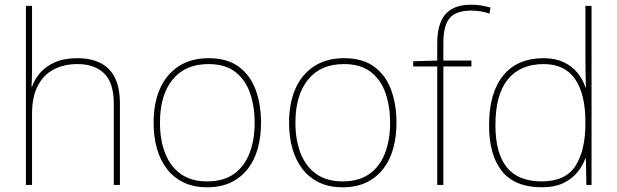

<svg xmlns="http://www.w3.org/2000/svg" viewBox="-20 -785 2620 815"><path d="M116 -496Q116 -474 115.5 -456.5Q115 -439 114 -417H116Q127 -449 151 -476.5Q175 -504 214 -521Q253 -538 309 -538Q366 -538 406.5 -517.5Q447 -497 468 -454.5Q489 -412 489 -346V0H463V-345Q463 -433 422.5 -473Q382 -513 309 -513Q252 -513 208.5 -490.5Q165 -468 140.5 -421Q116 -374 116 -302V0H90V-760H116Z M1088 -264Q1088 -206 1074.5 -156Q1061 -106 1032.5 -69Q1004 -32 961 -11Q918 10 859 10Q802 10 759.5 -10.5Q717 -31 688.5 -68Q660 -105 646 -155Q632 -205 632 -264Q632 -348 659.5 -409.5Q687 -471 739.5 -504.5Q792 -538 865 -538Q945 -538 994 -501.5Q1043 -465 1065.5 -403Q1088 -341 1088 -264ZM659 -264Q659 -191 681 -134.5Q703 -78 747.5 -46.5Q792 -15 859 -15Q929 -15 973.5 -47Q1018 -79 1039.5 -135.5Q1061 -192 1061 -264Q1061 -333 1041.5 -389.5Q1022 -446 979 -479.5Q936 -513 865 -513Q766 -513 712.5 -447Q659 -381 659 -264Z M1663 -264Q1663 -206 1649.5 -156Q1636 -106 1607.5 -69Q1579 -32 1536 -11Q1493 10 1434 10Q1377 10 1334.5 -10.5Q1292 -31 1263.5 -68Q1235 -105 1221 -155Q1207 -205 1207 -264Q1207 -348 1234.5 -409.5Q1262 -471 1314.5 -504.5Q1367 -538 1440 -538Q1520 -538 1569 -501.5Q1618 -465 1640.5 -403Q1663 -341 1663 -264ZM1234 -264Q1234 -191 1256 -134.5Q1278 -78 1322.5 -46.5Q1367 -15 1434 -15Q1504 -15 1548.5 -47Q1593 -79 1614.5 -135.5Q1636 -192 1636 -264Q1636 -333 1616.5 -389.5Q1597 -446 1554 -479.5Q1511 -513 1440 -513Q1341 -513 1287.5 -447Q1234 -381 1234 -264Z M1981 -503H1862V0H1836V-503H1734V-525L1836 -528V-603Q1836 -655 1850.5 -691Q1865 -727 1897 -746Q1929 -765 1980 -765Q2005 -765 2024 -761.5Q2043 -758 2062 -753L2058 -727Q2040 -734 2019.5 -737Q1999 -740 1980 -740Q1916 -740 1889 -708.5Q1862 -677 1862 -603V-528H1981Z M2280 10Q2166 10 2111 -58Q2056 -126 2056 -254Q2056 -391 2116 -464.5Q2176 -538 2288 -538Q2336 -538 2371.5 -521.5Q2407 -505 2430.5 -477Q2454 -449 2465 -414H2467Q2466 -448 2465.5 -480Q2465 -512 2465 -543V-760H2491V0H2469L2467 -113H2465Q2453 -80 2429.5 -52Q2406 -24 2369.5 -7Q2333 10 2280 10ZM2280 -15Q2380 -15 2422.5 -80.5Q2465 -146 2465 -263V-266Q2465 -386 2421 -449.5Q2377 -513 2288 -513Q2189 -513 2136 -448.5Q2083 -384 2083 -254Q2083 -134 2131.5 -74.5Q2180 -15 2280 -15Z"/></svg>

Font: Noto Sans Armenian Thin
Style: Regular
Weight: 250
Version: Version 2.007